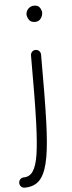

<svg xmlns="http://www.w3.org/2000/svg" viewBox="-97 -770 388 1030"><g transform="rotate(-5 96.5 -255.0)"><path d="M115.2 -501.5C100.1 -501.5 88.4 -489.3 88.4 -474.1C88.4 -324.2 87.9 -205.6 84.5 -111.3C82 -40 77.6 16.6 71.3 58.1C58.1 141.6 33.7 174.3 -7.3 174.3C-22.5 174.3 -34.2 187 -34.2 202.1C-34.2 217.3 -22.5 229.5 -7.3 229.5C31.2 229.5 60.5 216.8 80.6 190.9C120.6 139.2 133.3 37.6 138.7 -108.9C142.1 -204.1 142.6 -324.2 142.6 -474.1C142.6 -489.3 130.4 -501.5 115.2 -501.5ZM83.5 -694.8C83.5 -687.5 86.4 -678.2 92.8 -667.5C99.1 -656.7 109.9 -651.4 126 -651.4C139.2 -651.4 149.9 -656.2 157.2 -666.5C164.6 -676.8 168 -687 168 -698.2C168 -705.6 165 -714.4 159.2 -724.1C152.8 -733.9 142.6 -738.8 128.4 -738.8C102.5 -738.8 83.5 -717.8 83.5 -694.8Z"/></g></svg>

Font: Mikhak Light
Style: Regular
Weight: 300
Designer: Amin Abedi
Version: Version 3.2